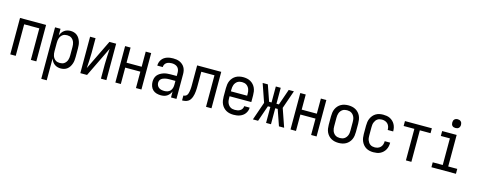

<svg xmlns="http://www.w3.org/2000/svg" viewBox="-36 -1583 6573 2647"><g transform="rotate(15 3250.0 -259.0)"><path d="M64 0V-520H436V0H358V-450H142V0Z M564 215V-520H642V-424Q650 -447 663.5 -467Q677 -487 696 -501Q715 -515 738 -521.5Q761 -528 785 -528Q810 -528 834 -521Q858 -514 877.5 -498.5Q897 -483 910 -462Q923 -441 931 -417.5Q939 -394 941.5 -369.5Q944 -345 944 -320V-200Q944 -175 941.5 -150.5Q939 -126 931 -102.5Q923 -79 910 -58Q897 -37 877.5 -21.5Q858 -6 834 1Q810 8 785 8Q761 8 738 1.5Q715 -5 696 -19Q677 -33 663.5 -53Q650 -73 642 -96V215ZM754 -62Q771 -62 787.5 -66Q804 -70 817.5 -80Q831 -90 841 -104Q851 -118 856.5 -134Q862 -150 864 -166.5Q866 -183 866 -200V-320Q866 -337 864 -353.5Q862 -370 856.5 -386Q851 -402 841 -416Q831 -430 817.5 -440Q804 -450 787.5 -454Q771 -458 754 -458Q737 -458 720.5 -454Q704 -450 690.5 -440Q677 -430 667 -416Q657 -402 651.5 -386Q646 -370 644 -353.5Q642 -337 642 -320V-200Q642 -183 644 -166.5Q646 -150 651.5 -134Q657 -118 667 -104Q677 -90 690.5 -80Q704 -70 720.5 -66Q737 -62 754 -62Z M1064 0V-520H1142V-312Q1142 -257 1138.5 -202Q1135 -147 1132 -91L1340 -520H1436V0H1358V-208Q1358 -263 1361.5 -318Q1365 -373 1368 -429L1160 0Z M1564 0V-520H1642V-304H1858V-520H1936V0H1858V-234H1642V0Z M2214 8Q2183 8 2152.5 -0.5Q2122 -9 2099.5 -30Q2077 -51 2066.5 -81.5Q2056 -112 2056 -143Q2056 -168 2062.5 -193Q2069 -218 2085 -237.5Q2101 -257 2123 -270.5Q2145 -284 2169 -292Q2193 -300 2218 -303Q2243 -306 2269 -306H2358V-355Q2358 -376 2351 -397Q2344 -418 2328 -432Q2312 -446 2291 -452Q2270 -458 2249 -458Q2230 -458 2211 -454.5Q2192 -451 2175.5 -440.5Q2159 -430 2149.5 -413Q2140 -396 2140 -377V-375H2062V-378Q2062 -401 2069 -422.5Q2076 -444 2089 -462.5Q2102 -481 2120.5 -494Q2139 -507 2160.5 -514.5Q2182 -522 2204 -525Q2226 -528 2249 -528Q2273 -528 2297 -524.5Q2321 -521 2343 -511Q2365 -501 2383.5 -485Q2402 -469 2414 -448Q2426 -427 2431 -403Q2436 -379 2436 -355V0H2358V-86Q2350 -65 2335.5 -46.5Q2321 -28 2302 -15Q2283 -2 2260 3Q2237 8 2214 8ZM2246 -62Q2269 -62 2291.5 -69.5Q2314 -77 2329.5 -94Q2345 -111 2351.5 -134Q2358 -157 2358 -180V-236H2269Q2254 -236 2239 -234.5Q2224 -233 2209.5 -229.5Q2195 -226 2181 -220Q2167 -214 2156 -204Q2145 -194 2139.5 -179.5Q2134 -165 2134 -150Q2134 -130 2143 -111.5Q2152 -93 2168.5 -81.5Q2185 -70 2205 -66Q2225 -62 2246 -62Z M2858 0V-450H2670V-257Q2670 -236 2669.5 -214.5Q2669 -193 2667 -171.5Q2665 -150 2661 -128.5Q2657 -107 2649.5 -87Q2642 -67 2630 -48.5Q2618 -30 2599 -19Q2580 -8 2559 -4Q2538 0 2516 0V-70Q2530 -70 2543 -75.5Q2556 -81 2564.5 -92Q2573 -103 2577.5 -116.5Q2582 -130 2584.5 -144Q2587 -158 2588.5 -172Q2590 -186 2591 -199.5Q2592 -213 2592 -227Q2592 -241 2592 -255V-520H2936V0Z M3250 8Q3223 8 3196.5 2.5Q3170 -3 3146.5 -16Q3123 -29 3104.5 -49.5Q3086 -70 3075 -94.5Q3064 -119 3060 -146Q3056 -173 3056 -200V-320Q3056 -347 3060 -374Q3064 -401 3075 -425.5Q3086 -450 3104.5 -470.5Q3123 -491 3146.5 -504Q3170 -517 3196.5 -522.5Q3223 -528 3250 -528Q3277 -528 3303.5 -522.5Q3330 -517 3353.5 -504Q3377 -491 3395.5 -470.5Q3414 -450 3425 -425.5Q3436 -401 3440 -374Q3444 -347 3444 -320V-225H3134V-200Q3134 -183 3136 -166Q3138 -149 3144 -133Q3150 -117 3160.5 -103Q3171 -89 3185 -79.5Q3199 -70 3216 -66Q3233 -62 3250 -62Q3270 -62 3289.5 -65.5Q3309 -69 3326 -79.5Q3343 -90 3353.5 -107.5Q3364 -125 3364 -145H3442Q3442 -122 3434.5 -100Q3427 -78 3413.5 -59.5Q3400 -41 3381 -27.5Q3362 -14 3340.5 -6Q3319 2 3296 5Q3273 8 3250 8ZM3366 -295V-320Q3366 -337 3364 -354Q3362 -371 3356 -387Q3350 -403 3339.5 -417Q3329 -431 3315 -440.5Q3301 -450 3284 -454Q3267 -458 3250 -458Q3233 -458 3216 -454Q3199 -450 3185 -440.5Q3171 -431 3160.5 -417Q3150 -403 3144 -387Q3138 -371 3136 -354Q3134 -337 3134 -320V-295Z M3973 0H3899L3820 -228H3785V0H3715V-228H3680L3601 0H3527L3617 -260L3527 -520H3601L3680 -292H3715V-520H3785V-292H3820L3899 -520H3973L3883 -260Z M4064 0V-520H4142V-304H4358V-520H4436V0H4358V-234H4142V0Z M4750 8Q4723 8 4696.5 2.5Q4670 -3 4646.5 -16Q4623 -29 4604.5 -49.5Q4586 -70 4575 -94.5Q4564 -119 4560 -146Q4556 -173 4556 -200V-320Q4556 -347 4560 -374Q4564 -401 4575 -425.5Q4586 -450 4604.5 -470.5Q4623 -491 4646.5 -504Q4670 -517 4696.5 -522.5Q4723 -528 4750 -528Q4777 -528 4803.5 -522.5Q4830 -517 4853.5 -504Q4877 -491 4895.5 -470.5Q4914 -450 4925 -425.5Q4936 -401 4940 -374Q4944 -347 4944 -320V-200Q4944 -173 4940 -146Q4936 -119 4925 -94.5Q4914 -70 4895.5 -49.5Q4877 -29 4853.5 -16Q4830 -3 4803.5 2.5Q4777 8 4750 8ZM4750 -62Q4767 -62 4784 -66Q4801 -70 4815 -79.5Q4829 -89 4839.5 -103Q4850 -117 4856 -133Q4862 -149 4864 -166Q4866 -183 4866 -200V-320Q4866 -337 4864 -354Q4862 -371 4856 -387Q4850 -403 4839.5 -417Q4829 -431 4815 -440.5Q4801 -450 4784 -454Q4767 -458 4750 -458Q4733 -458 4716 -454Q4699 -450 4685 -440.5Q4671 -431 4660.5 -417Q4650 -403 4644 -387Q4638 -371 4636 -354Q4634 -337 4634 -320V-200Q4634 -183 4636 -166Q4638 -149 4644 -133Q4650 -117 4660.5 -103Q4671 -89 4685 -79.5Q4699 -70 4716 -66Q4733 -62 4750 -62Z M5247 8Q5220 8 5193.5 2.5Q5167 -3 5144 -16.5Q5121 -30 5103.5 -50.5Q5086 -71 5075 -95.5Q5064 -120 5060 -146.5Q5056 -173 5056 -200V-320Q5056 -347 5060 -373.5Q5064 -400 5075 -424.5Q5086 -449 5103.5 -469.5Q5121 -490 5144 -503.5Q5167 -517 5193.5 -522.5Q5220 -528 5247 -528Q5272 -528 5297 -524Q5322 -520 5344 -509Q5366 -498 5384.5 -480.5Q5403 -463 5415 -441Q5427 -419 5432.5 -394.5Q5438 -370 5438 -345V-340H5360V-343Q5360 -366 5353 -388Q5346 -410 5330 -426.5Q5314 -443 5292 -450.5Q5270 -458 5247 -458Q5230 -458 5213.5 -454Q5197 -450 5183 -440Q5169 -430 5159.5 -416Q5150 -402 5144 -386.5Q5138 -371 5136 -354Q5134 -337 5134 -320V-200Q5134 -183 5136 -166Q5138 -149 5144 -133.5Q5150 -118 5159.5 -104Q5169 -90 5183 -80Q5197 -70 5213.5 -66Q5230 -62 5247 -62Q5270 -62 5292 -69.5Q5314 -77 5330 -93.5Q5346 -110 5353 -132Q5360 -154 5360 -177V-180H5438V-175Q5438 -150 5432.5 -125.5Q5427 -101 5415 -79Q5403 -57 5384.5 -39.5Q5366 -22 5344 -11Q5322 0 5297 4Q5272 8 5247 8Z M5711 0V-450H5558V-520H5942V-450H5789V0Z M6075 0V-70H6218V-450H6089V-520H6296V-70H6425V0ZM6255 -608Q6242 -608 6230 -611.5Q6218 -615 6209 -624Q6200 -633 6196.5 -645Q6193 -657 6193 -670Q6193 -683 6196.5 -695Q6200 -707 6209 -716Q6218 -725 6230 -729Q6242 -733 6255 -733Q6268 -733 6280 -729Q6292 -725 6301 -716Q6310 -707 6314 -695Q6318 -683 6318 -670Q6318 -657 6314 -645Q6310 -633 6301 -624Q6292 -615 6280 -611.5Q6268 -608 6255 -608Z"/></g></svg>

Font: Iosevka Fixed
Style: Regular
Weight: 400
Monospace: yes
Designer: Belleve Invis
Foundry: Belleve Invis
Version: Version 33.2.4